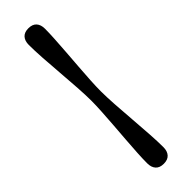

<svg xmlns="http://www.w3.org/2000/svg" viewBox="-311 -772 928 928"><g transform="rotate(-45 153.5 -308.0)"><path d="M121.3 -307.9Q121.3 -345.2 117.8 -398.5Q114.4 -451.7 109.6 -510Q104.9 -568.2 101.4 -621.6Q98 -674.9 98 -712.6Q98 -740.1 111.9 -755.6Q125.8 -771 153.4 -771Q181 -771 194.9 -755.6Q208.8 -740.1 208.8 -712.6Q208.8 -683.8 206.4 -643.6Q204.1 -603.3 200.7 -557.7Q197.3 -512.1 193.8 -466.1Q190.4 -420.1 188 -379.1Q185.7 -338.1 185.7 -307.9Q185.7 -270.6 189.1 -217.3Q192.6 -164 197.2 -105.8Q201.9 -47.6 205.3 5.8Q208.8 59.1 208.8 96.8Q208.8 124.2 194.9 139.7Q181 155.2 153.4 155.2Q125.8 155.2 111.9 139.7Q98 124.2 98 96.8Q98 68 100.3 27.8Q102.7 -12.5 106.1 -58.1Q109.6 -103.7 113.1 -149.7Q116.6 -195.7 118.9 -236.7Q121.3 -277.7 121.3 -307.9Z"/></g></svg>

Font: Fraunces
Style: Regular
Weight: 900
Version: Version 1.000;[b76b70a41]